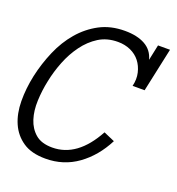

<svg xmlns="http://www.w3.org/2000/svg" viewBox="-126 -748 793 859"><g transform="rotate(20 271.0 -318.5)"><path d="M445.8 -167Q403.8 -85 336.9 -36.9Q270 11.2 184.1 11.2Q117.2 11.2 76.7 -16.4Q36.1 -43.9 16.1 -89.4Q-3.9 -134.8 -4.4 -194.3Q-4.9 -253.9 8.8 -317.9Q22.9 -381.8 48.6 -441.4Q74.2 -501 113.5 -546.9Q152.8 -592.8 204.8 -620.4Q256.8 -647.9 324.2 -647.9Q382.8 -647.9 420.4 -627Q458 -606 469.2 -563L484.9 -637.2H542L497.1 -428.2H439.9Q448.2 -461.9 441.2 -491.9Q434.1 -522 417 -543.9Q399.9 -565.9 372.6 -578.4Q345.2 -590.8 312 -590.8Q259.8 -590.8 220.9 -566.4Q182.1 -542 153.1 -502.4Q124 -462.9 105 -414.6Q85.9 -366.2 76.2 -317.9Q65.9 -270 64 -221.4Q62 -172.9 74.5 -134Q86.9 -95.2 115.5 -70.6Q144 -45.9 195.8 -45.9Q314.9 -45.9 393.1 -189.9Z"/></g></svg>

Font: Anonymous Pro
Style: Italic
Weight: 400
Italic angle: -12°
Monospace: yes
Designer: Mark Simonson
Version: Version 1.003